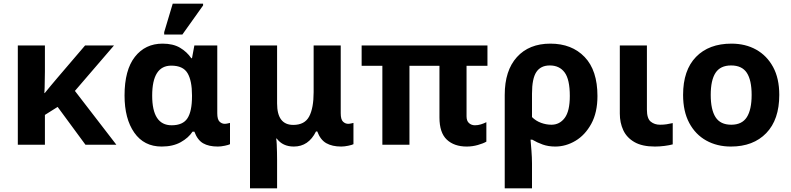

<svg xmlns="http://www.w3.org/2000/svg" viewBox="-20 -796 4351 1056"><path d="M607 -546 392 -296 620 0H450L297 -208L227 -164V0H78V-546H227V-403Q226 -373 226 -343Q226 -313 224 -284H226Q243 -305 260 -325.5Q277 -346 295 -367L448 -546Z M869 10Q772 10 718.5 -66.5Q665 -143 665 -271Q665 -411 722 -483.5Q779 -556 874 -556Q932 -556 970 -533.5Q1008 -511 1032 -476H1036L1049 -546H1175V-173Q1175 -139 1187.5 -127Q1200 -115 1216 -115Q1223 -115 1232 -117Q1241 -119 1245 -120V-3Q1238 1 1216.5 5.5Q1195 10 1178 10Q1128 10 1097 -8Q1066 -26 1049 -72H1039Q1017 -38 974 -14Q931 10 869 10ZM924 -107Q986 -107 1011 -145.5Q1036 -184 1036 -266V-272Q1036 -352 1011.5 -393.5Q987 -435 922 -435Q817 -435 817 -270Q817 -107 924 -107ZM883 -606V-619L930 -776H1097V-766L983 -606Z M1355 240V-546H1504V-227Q1504 -109 1593 -109Q1656 -109 1680.5 -155.5Q1705 -202 1705 -289V-546H1854V-173Q1854 -139 1866.5 -127Q1879 -115 1895 -115Q1902 -115 1911 -117Q1920 -119 1924 -120V-3Q1917 1 1895.5 5.5Q1874 10 1857 10Q1807 10 1774.5 -8.5Q1742 -27 1725 -73H1718Q1677 10 1596 10Q1535 10 1502 -34H1499Q1501 -24 1502 -2.5Q1503 19 1503.5 42.5Q1504 66 1504 84V240Z M2547 10Q2478 10 2437.5 -28Q2397 -66 2397 -150V-434H2232V0H2083V-434H1969V-546H2661V-434H2546V-156Q2546 -131 2559.5 -119Q2573 -107 2592 -107Q2609 -107 2625 -112Q2641 -117 2655 -124V-17Q2638 -7 2608 1.5Q2578 10 2547 10Z M2756 240V-274Q2756 -408 2823 -482Q2890 -556 3007 -556Q3125 -556 3195.5 -482.5Q3266 -409 3266 -268Q3266 -177 3232 -115Q3198 -53 3145 -21.5Q3092 10 3034 10Q2996 10 2965 -1Q2934 -12 2907 -28H2898Q2900 -5 2903 33Q2906 71 2906 103V240ZM3013 -110Q3058 -110 3086 -147.5Q3114 -185 3114 -268Q3114 -359 3085.5 -397.5Q3057 -436 3004 -436Q2954 -436 2930 -400Q2906 -364 2906 -281V-152Q2927 -131 2955.5 -120.5Q2984 -110 3013 -110Z M3582 10Q3512 10 3469.5 -14.5Q3427 -39 3408 -80Q3389 -121 3389 -171V-546H3538V-193Q3538 -144 3559 -127Q3580 -110 3610 -110Q3630 -110 3646 -112.5Q3662 -115 3680 -119V-2Q3662 3 3635 6.5Q3608 10 3582 10Z M4266 -274Q4266 -138 4194.5 -64Q4123 10 4000 10Q3924 10 3864.5 -23Q3805 -56 3771 -119.5Q3737 -183 3737 -274Q3737 -410 3808 -483Q3879 -556 4003 -556Q4080 -556 4139 -523Q4198 -490 4232 -427.5Q4266 -365 4266 -274ZM3889 -274Q3889 -193 3915.5 -151.5Q3942 -110 4002 -110Q4061 -110 4087.5 -151.5Q4114 -193 4114 -274Q4114 -355 4087.5 -395.5Q4061 -436 4001 -436Q3942 -436 3915.5 -395.5Q3889 -355 3889 -274Z"/></svg>

Font: RS Noto Sans
Style: Bold
Weight: 700
Designer: Monotype Design Team
Foundry: Monotype Imaging Inc.
Version: Version 3.10